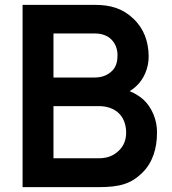

<svg xmlns="http://www.w3.org/2000/svg" viewBox="-20 -770 706 790"><path d="M569.8 -360.4C553.1 -375 534.4 -386.5 513.5 -394.8C522.9 -401 532.3 -407.3 540.6 -415.6C570.8 -442.7 592.7 -489.6 591.7 -540.6C590.6 -600 571.9 -653.1 528.1 -693.8C484.4 -735.4 434.4 -750 369.8 -750H72.9V0H384.4C475 0 519.8 -14.6 564.6 -58.3C608.3 -100 626 -160.4 626 -224C627.1 -275 605.2 -328.1 569.8 -360.4ZM368.8 -632.3C396.9 -632.3 420.8 -625 438.5 -607.3C456.3 -589.6 463.5 -565.6 463.5 -542.7C463.5 -520.8 459.4 -499 444.8 -482.3C427.1 -462.5 402.1 -451 368.8 -451H200V-632.3ZM468.8 -150C445.8 -128.1 420.8 -118.8 385.4 -118.8H200V-333.3H388.5C414.6 -333.3 449 -326 472.9 -300C491.7 -279.2 499 -251 499 -224C499 -194.8 489.6 -169.8 468.8 -150Z"/></svg>

Font: Manrope3 Bold
Style: Regular
Weight: 700
Designer: Mikhail Sharanda
Foundry: Mikhail Sharanda
Version: Version 3.000;PS 003.000;hotconv 1.0.88;makeotf.lib2.5.64775